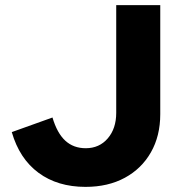

<svg xmlns="http://www.w3.org/2000/svg" viewBox="-20 -720 710 750"><path d="M314 10Q205 10 130.5 -45Q56 -100 26 -204L185 -261Q203 -200 235 -170.5Q267 -141 315 -141Q368 -141 401 -179.5Q434 -218 434 -279V-700H606V-274Q606 -189 569.5 -125Q533 -61 467.5 -25.5Q402 10 314 10Z"/></svg>

Font: Red Hat Text
Style: Bold
Weight: 700
Designer: Pentagram, MCKL
Foundry: MCKL
Version: Version 1.030